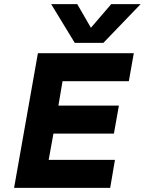

<svg xmlns="http://www.w3.org/2000/svg" viewBox="-20 -907 699 927"><path d="M479 -700H341L227 -887H353L419 -773L517 -887H659ZM626 -650 602 -515H282L262 -397H554L530 -262H238L215 -135H535L512 0H48L163 -650Z"/></svg>

Font: Overused Grotesk
Style: Bold Italic
Weight: 700
Italic angle: -10°
Version: Version 0.003